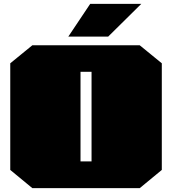

<svg xmlns="http://www.w3.org/2000/svg" viewBox="-20 -972 889 992"><path d="M333 -783 446 -952H710L539 -783ZM147 0 33 -94V-645L147 -738H702L816 -645V-94L702 0ZM396 -138H453V-601H396Z"/></svg>

Font: Tomorrow Black
Style: Regular
Weight: 900
Designer: Tony de Marco, Monica Rizzolli
Foundry: Just in Type
Version: Version 2.002